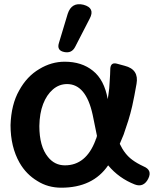

<svg xmlns="http://www.w3.org/2000/svg" viewBox="-20 -862 760 893"><path d="M265 11Q203 11 154 -20Q102 -51 71 -105Q29 -179 29 -280Q32 -376 69 -441Q105 -507 163 -541Q219 -575 281 -575Q360 -575 412 -533Q465 -491 481 -401Q483 -411 484.5 -423.5Q486 -436 488 -451Q489 -466 490 -481.5Q491 -497 492 -514L493 -543Q495 -573 523 -566L560 -556Q627 -539 615 -472Q610 -443 605 -417.5Q600 -392 595 -369Q587 -334 576.5 -300.5Q566 -267 555 -236L537 -193Q560 -144 596 -118Q616 -103 648 -88Q689 -71 670 -32Q660 -11 644 -3.5Q628 4 607 -4Q533 -33 483 -93Q412 11 265 11ZM282 -93Q380 -93 424 -209Q425 -214 428 -219L431 -230L411 -328Q380 -471 292 -471Q255 -471 226 -446Q197 -421 180.5 -378Q164 -335 163 -276Q163 -181 203 -132Q234 -93 282 -93ZM279 -620Q243 -627 254 -662L295 -798Q313 -853 368 -840Q424 -825 397 -775L329 -643Q313 -613 279 -620Z"/></svg>

Font: MaokenZhuyuanTi
Style: Regular
Weight: 400
Designer: Fontworks Inc & LongZhuTi team: ZERO子、时光羊、荆南、频凡、刘鹏、Little White Dog、帆影Magmeta、奈白不弍、白日月球、ChaoTawei、雨三（排名不分先后）
Version: Version 1.000; 20230222